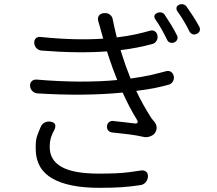

<svg xmlns="http://www.w3.org/2000/svg" viewBox="-20 -850 1040 919"><path d="M733 -788Q743 -793 753.5 -790Q764 -787 769 -778Q783 -757 798.5 -732Q814 -707 827 -681Q832 -671 828.5 -661.5Q825 -652 814 -647Q804 -643 794.5 -646Q785 -649 780 -659Q769 -682 754 -709Q739 -736 723 -758Q711 -779 733 -788ZM837 -827Q847 -832 857.5 -829Q868 -826 874 -817Q888 -797 904 -772.5Q920 -748 934 -722Q939 -712 936 -702.5Q933 -693 922 -688Q912 -683 902.5 -686Q893 -689 887 -699Q876 -722 860.5 -748Q845 -774 829 -796Q823 -805 825 -814Q827 -823 837 -827ZM225 -267Q254 -261 241 -230Q231 -213 224.5 -193Q218 -173 218 -146Q218 -83 275 -51Q332 -19 453 -19Q500 -19 533.5 -20.5Q567 -22 595.5 -25.5Q624 -29 655 -34Q670 -36 679.5 -28Q689 -20 688 -4Q687 11 677 22.5Q667 34 652 36Q606 43 563 46Q520 49 455 49Q308 49 230 4Q152 -41 151 -135Q150 -177 157 -197.5Q164 -218 175 -243Q181 -257 195 -264Q209 -271 225 -267ZM465 -697Q461 -711 457.5 -724Q454 -737 451 -746Q446 -762 452.5 -773.5Q459 -785 476 -787H478Q494 -789 506 -780Q518 -771 520 -755Q524 -734 529 -713Q534 -692 539 -671Q589 -677 626 -685Q663 -693 698 -703Q711 -707 721.5 -700Q732 -693 734 -678Q736 -665 728.5 -653.5Q721 -642 708 -639Q674 -630 639 -623Q604 -616 557 -610L581 -537L605 -474Q663 -482 702 -491Q741 -500 774 -509Q788 -513 798.5 -506Q809 -499 812 -484Q814 -470 806.5 -458.5Q799 -447 785 -444Q753 -435 717.5 -428Q682 -421 632 -415Q648 -381 666.5 -348Q685 -315 705 -284Q710 -277 713 -274Q716 -271 719 -267Q728 -256 729.5 -242Q731 -228 722 -214Q714 -203 699.5 -197.5Q685 -192 671 -194Q630 -203 597 -207Q564 -211 516 -216Q504 -218 497.5 -226Q491 -234 492 -247Q493 -258 501.5 -265Q510 -272 521 -271Q555 -267 579.5 -264.5Q604 -262 625 -259Q635 -258 638 -263Q641 -268 636 -276Q616 -308 599 -341Q582 -374 567 -407Q479 -398 374 -397Q269 -396 160 -403Q145 -404 135 -414Q125 -424 124 -438Q123 -453 132 -461.5Q141 -470 156 -469Q261 -460 360 -459.5Q459 -459 541 -467L520 -522Q512 -544 505 -564.5Q498 -585 492 -604Q423 -599 343.5 -600Q264 -601 179 -608Q165 -609 155 -619Q145 -629 144 -644Q143 -658 151.5 -666.5Q160 -675 175 -673Q339 -656 474 -665Z"/></svg>

Font: Chiron GoRound TC N
Style: Regular
Weight: 350
Designer: Ryoko NISHIZUKA 西塚涼子 (kana, bopomofo & ideographs); Paul D. Hunt (Latin, Greek & Cyrillic); Sandoll Communications 산돌커뮤니
Foundry: Adobe
Version: Version 1.000;hotconv 1.1.1;makeotfexe 2.6.0